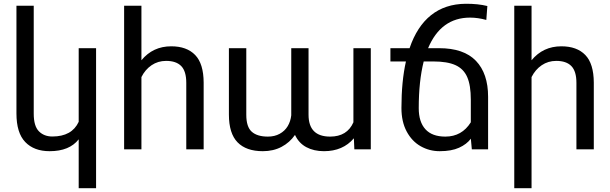

<svg xmlns="http://www.w3.org/2000/svg" viewBox="-20 -780 3188 1003"><path d="M391.1 203.1V-52.2Q342.8 9.8 239.3 9.8Q157.7 9.8 111.8 -38.1Q65.9 -85.9 65.9 -187.5V-750H156.2V-186.5Q156.2 -121.1 183.3 -94Q210.4 -66.9 253.4 -66.9Q355.5 -66.9 391.1 -143.6V-528.3H481.9V203.1Z M718.8 -377.4V0H628.4V-750H718.8V-465.3Q778.8 -538.1 874.5 -538.1Q955.6 -538.1 999.5 -492.7Q1043.5 -447.3 1043.9 -348.6V0H953.1V-347.2Q953.1 -407.7 926.8 -434.8Q900.4 -461.9 847.7 -461.9Q805.2 -461.9 771.7 -439.2Q738.3 -416.5 718.8 -377.4Z M1826.2 -141.1V-528.3H1917V0H1831.1L1828.6 -57.6Q1771.5 9.8 1672.4 9.8Q1619.6 9.8 1580.3 -11.2Q1541 -32.2 1521 -75.2Q1493.7 -35.6 1450.9 -12.9Q1408.2 9.8 1353 9.8Q1266.1 9.8 1220.9 -36.6Q1175.8 -83 1175.8 -181.2V-528.3H1266.6V-180.2Q1266.6 -117.2 1295.2 -91.8Q1323.7 -66.4 1379.4 -66.4Q1414.6 -66.4 1441.2 -81.1Q1467.8 -95.7 1482.9 -120.8Q1498 -146 1501.5 -177.7V-528.3H1591.8V-180.7Q1591.8 -66.4 1704.6 -66.4Q1793.5 -66.4 1826.2 -141.1Z M2529.8 -274.4V0H2444.8L2439.5 -57.6V-55.2Q2418 -26.4 2378.2 -8.3Q2338.4 9.8 2276.9 9.8Q2223.1 9.8 2177.5 -16.1Q2131.8 -42 2104.5 -93Q2077.1 -144 2077.1 -215.8Q2077.1 -355 2100.6 -459H2019.5V-528.3H2119.6Q2158.2 -642.1 2231.7 -700.7Q2305.2 -759.3 2412.6 -760.3Q2477.1 -760.7 2525.9 -748.5L2520.5 -675.8Q2476.6 -688 2435.5 -688Q2283.7 -688 2216.3 -528.3H2273.9Q2402.8 -528.3 2466.3 -462.2Q2529.8 -396 2529.8 -274.4ZM2439.5 -259.8Q2439.5 -334.5 2420.7 -377.4Q2401.9 -420.4 2359.4 -439.7Q2316.9 -459 2243.2 -459H2193.4Q2167.5 -356 2167.5 -214.8Q2167.5 -143.1 2202.4 -104.7Q2237.3 -66.4 2306.6 -66.4Q2392.6 -66.4 2439.5 -141.1Z M2756.8 -377.4V203.1H2666.5V-750H2756.8V-465.3Q2816.9 -538.1 2912.6 -538.1Q2993.7 -538.1 3037.6 -492.7Q3081.5 -447.3 3082 -348.6V0H2991.2V-347.2Q2991.2 -407.7 2964.8 -434.8Q2938.5 -461.9 2885.7 -461.9Q2843.3 -461.9 2809.8 -439.2Q2776.4 -416.5 2756.8 -377.4Z"/></svg>

Font: Mardoto
Style: Regular
Weight: 400
Designer: Christian Robertson, Vahan Hovhannisyan
Foundry: Google
Version: Version 1.000